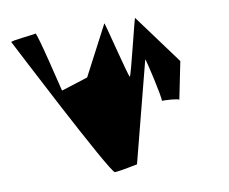

<svg xmlns="http://www.w3.org/2000/svg" viewBox="-77 -799 1071 897"><g transform="rotate(-10 458.5 -351.0)"><path d="M27 -682C27 -682 377 0 398 0C419 0 506 -18 506 -18L629 -494C631 -500 676 -305 672 -290C684 -291 755 -287 753 -280L789 -458L616 -693C614 -699 550 -427 544 -427C538 -427 472 -699 470 -693L347 -458L221 -418C219 -424 153 -704 145 -702C135 -698 24 -689 27 -682ZM672 -290C672 -289 671 -289 671 -289C670 -289 670 -290 672 -290Z"/></g></svg>

Font: Ampere
Style: Cnd
Weight: 400
Version: Version 1